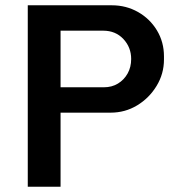

<svg xmlns="http://www.w3.org/2000/svg" viewBox="-20 -706 673 726"><path d="M85 0V-686H403Q457 -686 502 -660.5Q547 -635 573.5 -591Q600 -547 600 -493V-481Q600 -427 572 -381Q544 -335 498.5 -307.5Q453 -280 398 -280H209V0ZM209 -376H373Q403 -376 426 -390Q449 -404 462.5 -428Q476 -452 476 -483Q476 -527 446.5 -558.5Q417 -590 370 -590H209Z"/></svg>

Font: Chivo Medium
Style: Regular
Weight: 500
Designer: Hector Gatti
Foundry: Omnibus-Type
Version: Version 2.002